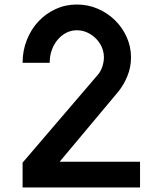

<svg xmlns="http://www.w3.org/2000/svg" viewBox="-20 -830 700 850"><path d="M600 0H80V-110L414 -500Q426 -514 433 -535Q440 -556 440 -576Q440 -600 430.5 -621.5Q421 -643 404.5 -659.5Q388 -676 366.5 -686Q345 -696 320 -696Q295 -696 273.5 -685Q252 -674 235.5 -654.5Q219 -635 209.5 -609Q200 -583 200 -552H80Q80 -606 99 -653.5Q118 -701 150.5 -735.5Q183 -770 226.5 -790Q270 -810 320 -810Q370 -810 413.5 -791Q457 -772 489.5 -740Q522 -708 541 -665.5Q560 -623 560 -576Q560 -532 543.5 -492Q527 -452 501 -421L244 -114H600Z"/></svg>

Font: Gauge Heavy
Style: Heavy
Weight: 900
Designer: Daniel Pimley
Foundry: Daniel Pimley
Version: Version 2.0